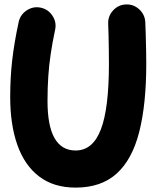

<svg xmlns="http://www.w3.org/2000/svg" viewBox="-20 -768 699 864"><path d="M163.6 -733.4Q197.3 -726.1 216.3 -696.8Q235.4 -667.5 228 -633.8Q215.8 -576.7 208.3 -526.1Q200.7 -475.6 197.3 -424.3Q193.8 -373 193.8 -313.5Q193.8 -90.8 320.3 -90.8Q397.5 -90.8 433.8 -185.3Q470.2 -279.8 470.2 -481Q470.2 -506.3 469.7 -541.7Q469.2 -577.1 468.5 -610.1Q467.8 -643.1 466.8 -660.6Q465.3 -695.3 488.8 -720.9Q512.2 -746.6 546.4 -748Q580.6 -749.5 606.2 -726.3Q631.8 -703.1 633.8 -668.5Q634.8 -649.9 635.7 -615.7Q636.7 -581.5 637.5 -544.7Q638.2 -507.8 638.2 -481Q638.2 -299.3 606.7 -175Q575.2 -50.8 505.4 12.7Q435.5 76.2 320.3 76.2Q222.2 76.2 156.7 26.6Q91.3 -22.9 58.6 -114.5Q25.9 -206.1 25.9 -331.1Q25.9 -418 34.9 -496.8Q43.9 -575.7 64 -668.9Q71.3 -702.6 100.8 -721.7Q130.4 -740.7 163.6 -733.4Z"/></svg>

Font: Mikhak-DS2-FD Black
Style: Regular
Weight: 900
Designer: Amin Abedi
Version: Version 3.2